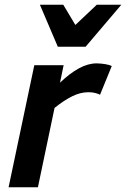

<svg xmlns="http://www.w3.org/2000/svg" viewBox="-20 -786 529 806"><path d="M399.9 -388.2Q393.1 -392.1 380.4 -395.5Q367.7 -398.9 351.1 -398.9Q317.4 -398.9 283 -381.8Q248.5 -364.7 209 -333L139.2 0H16.1L124 -512.2H247.1L231.9 -439Q273.4 -478.5 311.5 -499.3Q349.6 -520 386.2 -520Q395 -520 404.5 -519Q414.1 -518.1 422.6 -516.6Q431.2 -515.1 438 -513.2Q444.8 -511.2 449.2 -508.8ZM245.6 -766.1 296.4 -681.2 386.2 -766.1H489.3L339.4 -589.8H222.7L147.5 -766.1Z"/></svg>

Font: Lorenzo Sans
Style: Bold Italic
Weight: 700
Italic angle: -12°
Foundry: Intel Corporation
Version: Version 1.00; ttfautohint (v1.5)